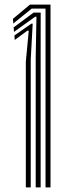

<svg xmlns="http://www.w3.org/2000/svg" viewBox="-20 -820 288 840"><path d="M179.2 0V-782.5H119L38.2 -717.2L36.5 -737.5L111.2 -800H201V0ZM93 0V-550L105.8 -685.5L100 -686L44.5 -645.2L43 -664.8L117.2 -716.5H123L114.5 -560V0ZM136.2 0V-570L139.5 -746.8H133.8L41.2 -680.5L39.8 -700.2L127 -765H158L157.8 -580V0Z"/></svg>

Font: Big Shoulders Inline Display Thin
Style: Bold
Weight: 700
Version: Version 2.002